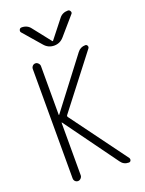

<svg xmlns="http://www.w3.org/2000/svg" viewBox="-174 -1037 848 1120"><g transform="rotate(-20 250.0 -477.5)"><path d="M85 -26.4V-704.1Q85 -714.8 92.3 -722.7Q99.6 -730.5 109.9 -730.5Q120.1 -730.5 127.9 -722.2Q135.7 -713.9 135.7 -704.1V-401.4Q135.7 -400.4 136.7 -400.4L138.7 -401.4L371.1 -706.1Q389.6 -730.5 419.9 -730.5Q428.7 -730.5 432.6 -722.2Q436.5 -713.9 430.7 -706.1L181.6 -383.8Q176.8 -377.9 181.6 -371.1L436.5 -24.4Q441.4 -16.6 438 -8.3Q434.6 0 424.8 0Q393.6 0 376 -25.4L138.7 -352.5Q138.7 -353.5 136.7 -353.5Q135.7 -353.5 135.7 -352.5V-26.4Q135.7 -16.6 127.9 -8.3Q120.1 0 109.9 0Q99.6 0 92.3 -7.3Q85 -14.6 85 -26.4ZM188.5 -819.3 93.8 -928.7Q87.9 -935.5 91.8 -945.3Q95.7 -955.1 106.4 -955.1Q141.6 -955.1 161.1 -928.7L248 -818.4Q249 -817.4 250 -817.4L252 -818.4L338.9 -928.7Q358.4 -955.1 393.6 -955.1Q403.3 -955.1 408.2 -945.3Q413.1 -935.5 406.2 -928.7L311.5 -819.3Q287.1 -790 250 -790Q212.9 -790 188.5 -819.3Z"/></g></svg>

Font: Rounded-X Mgen+ 2m light
Style: Regular
Weight: 200
Designer: [Source Han Sans]
Ryoko NISHIZUKA  (kana & ideographs); Paul D. Hunt (Latin, Greek & Cyrillic); Wenlong ZHANG  (bopomofo
Version: Version 1.059.20150602